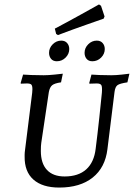

<svg xmlns="http://www.w3.org/2000/svg" viewBox="-20 -836 603 865"><path d="M241 -678 233 -683 227 -707Q286 -738 347 -772Q408 -806 426 -816L435 -810L451 -762L447 -752Q430 -746 368.5 -724.5Q307 -703 241 -678ZM201 -598Q201 -620 217.5 -636.5Q234 -653 256 -653Q273 -653 282.5 -642Q292 -631 292 -615Q292 -593 275.5 -576.5Q259 -560 236 -560Q219 -560 210 -571Q201 -582 201 -598ZM361 -598Q361 -620 377.5 -636.5Q394 -653 416 -653Q433 -653 442.5 -642Q452 -631 452 -615Q452 -593 435.5 -576.5Q419 -560 396 -560Q379 -560 370 -571Q361 -582 361 -598ZM164 -156Q164 -100 191.5 -70.5Q219 -41 271 -41Q333 -41 368.5 -73Q404 -105 411 -166Q419 -228 427.5 -307Q436 -386 439 -418Q441 -445 436.5 -452.5Q432 -460 416 -460L383 -459L382 -462L392 -500Q402 -499 428 -498Q454 -497 481 -497Q503 -497 529 -500Q555 -503 563 -504L554 -465Q520 -460 509.5 -452.5Q499 -445 496 -422L464 -164Q454 -81 397.5 -36Q341 9 247 9Q171 9 130.5 -27Q90 -63 91 -131V-139Q91 -148 93 -162L125 -418Q126 -424 126 -434Q126 -450 121 -455Q116 -460 101 -460L74 -459L73 -462L84 -500Q94 -499 121.5 -498Q149 -497 177 -497Q198 -497 226 -500Q254 -503 263 -504L255 -465Q226 -461 215 -452Q204 -443 200 -421L166 -193Q164 -180 164 -156Z"/></svg>

Font: Alegreya SC
Style: Italic
Weight: 400
Italic angle: -7°
Designer: Juan Pablo del Peral
Foundry: Huerta Tipografica
Version: Version 2.007; ttfautohint (v1.6)